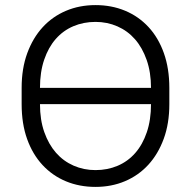

<svg xmlns="http://www.w3.org/2000/svg" viewBox="-20 -727 750 754"><path d="M355 7Q292 7 239 -15Q186 -37 147 -79Q108 -121 86.5 -181Q65 -241 65 -318V-382Q65 -458 87 -518Q109 -578 147.5 -620Q186 -662 239 -684.5Q292 -707 355 -707Q418 -707 471 -685Q524 -663 563 -621Q602 -579 623.5 -518.5Q645 -458 645 -382V-318Q645 -242 623 -182Q601 -122 562.5 -80Q524 -38 471 -15.5Q418 7 355 7ZM355 -641Q308 -641 268 -624Q228 -607 199 -574Q170 -541 153.5 -492.5Q137 -444 137 -382H573Q573 -443 556 -491.5Q539 -540 510 -573Q481 -606 441 -623.5Q401 -641 355 -641ZM355 -59Q402 -59 442 -76Q482 -93 511 -126Q540 -159 556.5 -207.5Q573 -256 573 -318H137Q137 -256 154 -208Q171 -160 200 -127Q229 -94 269 -76.5Q309 -59 355 -59Z"/></svg>

Font: PT Root UI Web
Style: Regular
Weight: 400
Designer: Vitaly Kuzmin
Foundry: ParaType Ltd.
Version: Version 1.000W